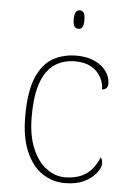

<svg xmlns="http://www.w3.org/2000/svg" viewBox="-53 -778 555 828"><g transform="rotate(5 224.0 -364.0)"><path d="M259 10Q205 10 161 -19.5Q117 -49 90.5 -110Q64 -171 64 -263Q64 -369 89.5 -430Q115 -491 160 -516.5Q205 -542 262 -542Q308 -542 341 -526.5Q374 -511 391.5 -486.5Q409 -462 409 -433Q409 -425 406 -419Q403 -413 397.5 -410Q392 -407 384 -406Q384 -434 370 -459.5Q356 -485 328.5 -501Q301 -517 258 -517Q209 -517 171.5 -493Q134 -469 113 -413.5Q92 -358 92 -264Q92 -184 115 -128Q138 -72 176 -43.5Q214 -15 259 -15Q301 -16 329 -29Q357 -42 375 -64.5Q393 -87 404 -114Q409 -108 410.5 -101.5Q412 -95 412 -86Q412 -70 394.5 -47Q377 -24 343 -7Q309 10 259 10ZM259 -658Q249 -658 242.5 -666Q236 -674 236 -698Q236 -721 242.5 -729.5Q249 -738 259 -738Q270 -738 276 -729.5Q282 -721 282 -698Q282 -674 276 -666Q270 -658 259 -658Z"/></g></svg>

Font: Noto Serif Lao Thin
Style: Regular
Weight: 250
Designer: Monotype Design Team
Foundry: Monotype Imaging Inc.
Version: Version 2.003